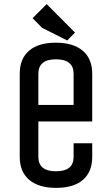

<svg xmlns="http://www.w3.org/2000/svg" viewBox="-20 -891 540 926"><path d="M335 -384.8V-535.2Q335 -605 250 -605Q165 -605 165 -535.2V-384.8ZM75.2 -134.8V-535.2Q75.2 -607.4 119.9 -646.2Q164.6 -685.1 249 -685.1Q333.5 -685.1 379.2 -646.2Q424.8 -607.4 424.8 -535.2V-305.2H165V-134.8Q165 -64.9 250 -64.9Q335 -64.9 335 -134.8V-200.2H424.8V-134.8Q424.8 -62.5 380.1 -23.7Q335.4 15.1 251 15.1Q166.5 15.1 120.8 -23.7Q75.2 -62.5 75.2 -134.8ZM341.8 -733.9 304.2 -695.8 183.1 -756.8 137.2 -803.2 205.1 -871.1Z"/></svg>

Font: Unica One
Style: Bold
Weight: 400
Designer: Eduardo Rodriguez Tunni
Foundry: Eduardo Rodriguez Tunni
Version: Version 1.001